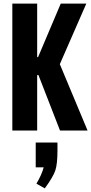

<svg xmlns="http://www.w3.org/2000/svg" viewBox="-20 -720 503 1059"><path d="M48 0V-700H185V-405H190L315 -700H456L310 -366L463 0H311L192 -306H185V0ZM177 203V66H297V109Q297 185 285 220.5Q273 256 227 319L181 293Q210 244 221 203Z"/></svg>

Font: Jockey One
Style: Regular
Weight: 400
Designer: TypeTogether
Foundry: TypeTogether
Version: Version 1.002